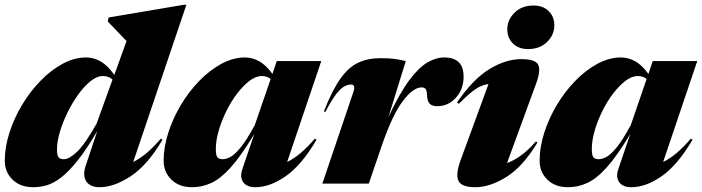

<svg xmlns="http://www.w3.org/2000/svg" viewBox="-28 -767 2932 802"><path d="M650.5 -183Q588.5 -77.5 518.5 -31.2Q448.5 15 387.5 15Q348.5 15 332.5 -9.5Q316.5 -34 329.5 -73.5L378.5 -220Q333.5 -143 296.2 -96.5Q259 -50 227.5 -25.8Q196 -1.5 167.5 6.8Q139 15 111 15Q56.5 15 24.2 -16.8Q-8 -48.5 -8 -95.5Q-8 -152 11.2 -212.2Q30.5 -272.5 64 -328.5Q97.5 -384.5 141 -429.2Q184.5 -474 233.5 -500.5Q282.5 -527 332.5 -527Q364 -527 393.5 -509.8Q423 -492.5 449.5 -454L500.5 -595.5L422 -677.5L426 -694L739.5 -747H750.5L528.5 -90.5Q552.5 -102 580.8 -124.8Q609 -147.5 644 -188ZM210 -144Q210 -119.5 216 -110.8Q222 -102 239.5 -102Q261 -102 294 -133.2Q327 -164.5 375.5 -250.5L442 -434.5Q426 -449.5 402 -449.5Q377 -449.5 350.2 -428Q323.5 -406.5 298.5 -371.8Q273.5 -337 253.5 -296Q233.5 -255 221.8 -215Q210 -175 210 -144Z M984 -59.5 1034 -207Q979.5 -116.5 936.5 -68.5Q893.5 -20.5 854.8 -2.8Q816 15 774.5 15Q720 15 687.8 -16.8Q655.5 -48.5 655.5 -95.5Q655.5 -152 674.8 -212.2Q694 -272.5 727.5 -328.5Q761 -384.5 804.5 -429.2Q848 -474 897 -500.5Q946 -527 996 -527Q1026.5 -527 1055.2 -510.8Q1084 -494.5 1110 -458L1128 -512H1314L1171.5 -90.5Q1225 -115.5 1287.5 -188L1294 -183Q1232 -77.5 1165.8 -31.2Q1099.5 15 1038.5 15Q1003 15 988 -6Q973 -27 984 -59.5ZM873.5 -144Q873.5 -119.5 879.5 -110.8Q885.5 -102 903 -102Q915.5 -102 933.2 -110.8Q951 -119.5 976.2 -149.8Q1001.5 -180 1036.5 -245L1102.5 -437Q1087.5 -449.5 1065.5 -449.5Q1041 -449.5 1014.5 -429.5Q988 -409.5 962.8 -376.5Q937.5 -343.5 917.5 -303Q897.5 -262.5 885.5 -221.2Q873.5 -180 873.5 -144Z M1448 -382.5Q1459 -414 1438 -414Q1426 -414 1411 -406.5Q1396 -399 1376.8 -374.8Q1357.5 -350.5 1331 -299L1325 -302Q1359 -388.5 1392.8 -436.8Q1426.5 -485 1467 -504.5Q1507.5 -524 1560.5 -524Q1594.5 -524 1615.5 -521.5Q1636.5 -519 1667 -512L1594.5 -278Q1640.5 -376.5 1680.5 -430.5Q1720.5 -484.5 1756.8 -505.8Q1793 -527 1828 -527Q1908.5 -527 1908.5 -446.5Q1908.5 -394.5 1876.5 -359Q1844.5 -323.5 1799 -323.5Q1776 -323.5 1766.5 -334Q1757 -344.5 1756 -366Q1755.5 -387.5 1750.2 -394.8Q1745 -402 1733 -402Q1697.5 -402 1654 -344Q1610.5 -286 1566 -156.5L1512.5 0H1318.5Z M2091 -644Q2091 -684.5 2121.5 -714.2Q2152 -744 2200.5 -744Q2240.5 -744 2264 -720.5Q2287.5 -697 2287.5 -661.5Q2287.5 -621 2257 -591.5Q2226.5 -562 2178 -562Q2138 -562 2114.5 -585.5Q2091 -609 2091 -644ZM1896 -98 2012.5 -416Q1984 -412.5 1957.5 -394.2Q1931 -376 1888.5 -333.5L1881 -339Q1948 -437 2016.5 -478.5Q2085 -520 2149.5 -520Q2208 -520 2219.8 -497Q2231.5 -474 2212.5 -421L2090 -86Q2116 -95 2145.8 -115.8Q2175.5 -136.5 2210.5 -176L2217 -172Q2156.5 -71 2087.5 -28Q2018.5 15 1957.5 15Q1900.5 15 1887.2 -11.2Q1874 -37.5 1896 -98Z M2554.5 -59.5 2604.5 -207Q2550 -116.5 2507 -68.5Q2464 -20.5 2425.2 -2.8Q2386.5 15 2345 15Q2290.5 15 2258.2 -16.8Q2226 -48.5 2226 -95.5Q2226 -152 2245.2 -212.2Q2264.5 -272.5 2298 -328.5Q2331.5 -384.5 2375 -429.2Q2418.5 -474 2467.5 -500.5Q2516.5 -527 2566.5 -527Q2597 -527 2625.8 -510.8Q2654.5 -494.5 2680.5 -458L2698.5 -512H2884.5L2742 -90.5Q2795.5 -115.5 2858 -188L2864.5 -183Q2802.5 -77.5 2736.2 -31.2Q2670 15 2609 15Q2573.5 15 2558.5 -6Q2543.5 -27 2554.5 -59.5ZM2444 -144Q2444 -119.5 2450 -110.8Q2456 -102 2473.5 -102Q2486 -102 2503.8 -110.8Q2521.5 -119.5 2546.8 -149.8Q2572 -180 2607 -245L2673 -437Q2658 -449.5 2636 -449.5Q2611.5 -449.5 2585 -429.5Q2558.5 -409.5 2533.2 -376.5Q2508 -343.5 2488 -303Q2468 -262.5 2456 -221.2Q2444 -180 2444 -144Z"/></svg>

Font: Newsreader 72pt ExtraBold
Style: Italic
Weight: 800
Italic angle: -17°
Designer: Hugues Gentile
Foundry: Production Type
Version: Version 1.003; ttfautohint (v1.8.3)